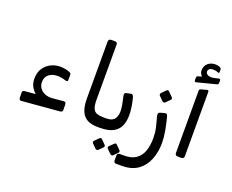

<svg xmlns="http://www.w3.org/2000/svg" viewBox="-164 -1140 2016 1668"><g transform="rotate(20 844.0 -306.0)"><path d="M84.1 15.7Q73.3 16.7 68.9 10Q64.6 3.2 63.8 -7.6L62.9 -55.6Q62.9 -65.1 69 -69.1Q75.1 -73.1 83.1 -74.1L209.3 -85.5L214.5 -59.7Q172.3 -84.4 147.1 -124.9Q121.9 -165.4 126 -218Q128.8 -271.2 154.9 -307.1Q181 -343 220.2 -361.5Q259.5 -380 301.3 -380Q324.1 -380 348.2 -376Q372.2 -371.9 390.7 -363.8Q400.9 -359.4 404.2 -354.4Q407.4 -349.3 407.4 -340.9L407.1 -294.9Q407.1 -284 400.1 -282Q393.1 -280.1 384 -283.1Q365.5 -289.4 345.7 -292.8Q325.9 -296.2 307 -296.2Q261.1 -296.2 229.2 -271.9Q197.4 -247.6 197.4 -199.1Q197.4 -169.6 214.3 -145.1Q231.2 -120.6 262.6 -107.8Q294 -95.1 336.3 -98.9L433.4 -108.1Q445.1 -108.5 449.5 -102.6Q454 -96.7 454.8 -85.5L455.6 -36.3Q455.6 -24.1 449.8 -19.6Q444.1 -15 432.4 -13.8Z M803.4 1.9H785.1Q731.3 1.9 692.9 -16.5Q654.5 -34.8 634 -79.1Q613.4 -123.4 613.4 -200.9V-725.4Q613.4 -736.4 619.8 -743.2Q626.2 -750 639.4 -750H673.5Q685.9 -750 690.9 -743.5Q695.9 -737 695.9 -727V-217.6Q695.9 -164.6 707.4 -138.1Q718.9 -111.6 743.7 -102.8Q768.4 -94.1 806.5 -94.1H818.4Q833.4 -94.1 833.4 -79.1V-28.1Q833.4 1.9 803.4 1.9Z M803 1.9Q796 1.9 792 -3.8Q788 -9.4 788 -16.4V-67.3Q788 -94.1 818 -94.1H829.8Q889.7 -94.1 910.4 -128.9Q931.2 -163.7 924.7 -220.7Q922.3 -246.2 916.1 -273.2Q910 -300.1 904.6 -327Q900.8 -343.7 905 -351.1Q909.2 -358.4 919.4 -360.4L957.5 -368.4Q972.1 -371.4 978.5 -361.8Q984.9 -352.3 987.3 -340.2Q991.3 -324.6 995.4 -305.3Q999.5 -286 1003 -264.5Q1006.5 -243 1008.1 -220.3Q1013 -150.7 995.7 -100.9Q978.4 -51 931.9 -24.4Q885.5 2.2 803 1.9ZM858 187.1Q853.4 191.7 846.5 191.2Q839.6 190.7 834 186.1L797.1 149.2Q792.6 144.5 792.5 137.2Q792.4 130 797.1 125.3L834 88.4Q839.6 82.8 846.1 82.8Q852.6 82.8 858 88.4L894.7 125.3Q900.2 130 900.7 137.3Q901.2 144.7 895.7 150.2ZM995.7 187.1Q991.2 191.7 984.3 191.2Q977.5 190.7 971.9 186.1L934.1 149.2Q929.5 144.5 929.4 137.2Q929.3 129.8 934.1 125.3L971.9 88.4Q977.5 82.8 983.8 82.8Q990.2 82.8 994.7 88.4L1031.6 125.3Q1037.2 130 1037.7 137.3Q1038.2 144.7 1032.6 150.2Z M1046.7 247.1Q1034.9 247.1 1029.2 240.6Q1023.6 234.2 1023.6 222.3V178.6Q1023.6 167.3 1030.2 161.8Q1036.8 156.2 1049.3 156.2H1088.3Q1156.3 156.2 1197 127.2Q1237.8 98.3 1255.8 47.1Q1273.7 -4.1 1273.7 -71.9Q1273.7 -123 1263.7 -166.5Q1253.8 -210 1239.2 -260.4Q1235 -278.5 1237.7 -287.7Q1240.4 -296.9 1254.8 -301.1L1292.6 -311Q1304.3 -314.4 1311.5 -309.1Q1318.6 -303.8 1323.6 -282.2Q1337.7 -228.4 1348.5 -168.7Q1359.2 -109.1 1359.2 -59.1Q1359.2 26.1 1331.5 95.6Q1303.8 165.1 1246.3 206.1Q1188.7 247.1 1099.2 247.1ZM1264.3 -399.2Q1259.6 -394.5 1252.3 -395Q1245.1 -395.5 1239.6 -400.2L1201.4 -438.4Q1196.4 -444.2 1196.4 -451.2Q1196.4 -458.2 1201.4 -463.2L1239.6 -501.4Q1245.1 -506.9 1251.8 -507Q1258.6 -507.1 1263.3 -501.4L1301.1 -463.2Q1315 -449.9 1302.5 -437.4Z M1525.4 5Q1515.4 5 1508.9 -1.5Q1502.4 -8 1502.4 -18V-592.1Q1502.4 -601.7 1505.8 -605.9Q1509.1 -610.1 1517 -612.1L1567.1 -626.1Q1577 -628.6 1581 -624.9Q1584.9 -621.2 1584.9 -612.8V-18Q1584.9 -8 1578.9 -1.5Q1572.9 5 1561.9 5ZM1458.6 -656.4Q1449.4 -654.4 1445.3 -658.2Q1441.2 -661.9 1441.2 -669.7V-688.2Q1441.2 -700.6 1445.3 -704.7Q1449.4 -708.8 1458.8 -711.6L1488.3 -720.2Q1478.9 -728.4 1472.3 -741.4Q1465.8 -754.4 1465.8 -770.4Q1465.8 -809.6 1492.7 -834.5Q1519.6 -859.4 1561.7 -859.4Q1574.9 -859.4 1587.1 -856.8Q1599.2 -854.2 1606.4 -850.1Q1618.6 -843.1 1618.6 -832.9V-808.9Q1618.6 -795.9 1607.4 -800.7Q1596.2 -805.9 1583.6 -808.4Q1570.9 -810.9 1558.7 -810.9Q1538.7 -810.9 1526.4 -801.8Q1514.2 -792.7 1514.2 -777.6Q1514.2 -756.4 1536.4 -746.7Q1558.6 -736.9 1594.6 -745.4L1627.8 -753Q1638.8 -755.8 1642.9 -752.4Q1647 -749 1647 -739.8V-719.7Q1647 -705.4 1633.8 -701.4Z"/></g></svg>

Font: Rubik Light
Style: Italic
Weight: 300
Italic angle: -12°
Designer: Hubert and Fischer
Foundry: Hubert and Fischer
Version: Version 2.300;gftools[0.9.30]